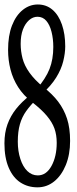

<svg xmlns="http://www.w3.org/2000/svg" viewBox="-22 -823 340 848"><path d="M143.6 4.4Q101.1 4.4 68.1 -17.1Q35.2 -38.6 16.4 -82.5Q-2.4 -126.5 -2.4 -189.9Q-2.4 -236.8 11 -273.9Q24.4 -311 49.3 -342.3Q74.2 -373.5 110.8 -402.3V-409.2L140.1 -385.7Q112.8 -358.9 94 -332.8Q75.2 -306.6 65.9 -274.2Q56.6 -241.7 56.6 -197.3Q56.6 -155.8 67.9 -121.1Q79.1 -86.4 98.9 -67.4Q118.7 -48.3 145 -48.3Q182.6 -48.3 205.6 -90.3Q228.5 -132.3 228.5 -192.4Q228.5 -227.5 218.5 -255.4Q208.5 -283.2 184.8 -311.5Q161.1 -339.8 118.7 -372.6Q81.1 -402.3 58.1 -438.2Q35.2 -474.1 24.4 -515.9Q13.7 -557.6 13.7 -602.5Q13.7 -666 31 -710.4Q48.3 -754.9 78.4 -779.1Q108.4 -803.2 145 -803.2Q182.6 -803.2 209.7 -780Q236.8 -756.8 251.5 -714.6Q266.1 -672.4 266.1 -618.2Q266.1 -588.4 257.3 -552.5Q248.5 -516.6 226.1 -480.5Q203.6 -444.3 164.6 -409.2V-402.3L137.7 -426.8Q180.2 -476.1 196.8 -518.6Q213.4 -561 213.4 -615.7Q213.4 -651.4 205.6 -682.4Q197.8 -713.4 182.4 -731.2Q167 -749 143.6 -749Q123.5 -749 106.4 -734.1Q89.4 -719.2 79.3 -692.9Q69.3 -666.5 69.3 -629.4Q69.3 -596.7 77.6 -564.9Q85.9 -533.2 108.2 -502Q130.4 -470.7 169.4 -438.5Q209.5 -407.7 235.1 -373.8Q260.7 -339.8 274.2 -298.6Q287.6 -257.3 287.6 -200.7Q287.6 -140.6 268.6 -94Q249.5 -47.4 217 -21.5Q184.6 4.4 143.6 4.4Z"/></svg>

Font: Scarab Serif
Style: Condensed
Weight: 400
Designer: John Roberts
Foundry: Scarab
Version: 1.0